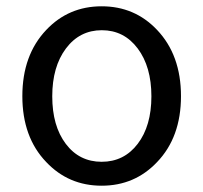

<svg xmlns="http://www.w3.org/2000/svg" viewBox="-20 -577 646 610"><path d="M127 -62Q51 -141 51 -271.5Q51 -402 127 -482Q198 -557 303 -557Q408 -557 479 -482Q555 -402 555 -271.5Q555 -141 479 -62Q408 13 303 13Q198 13 127 -62ZM189 -120Q232 -63 303 -63Q374 -63 417.5 -120Q461 -177 461 -271Q461 -365 417.5 -423Q374 -481 303.5 -481Q233 -481 189.5 -423Q146 -365 146 -271Q146 -177 189 -120Z"/></svg>

Font: Resource Han Rounded KR
Style: Regular
Weight: 400
Designer: Cyano Hao (round all glyphs); Ryoko NISHIZUKA 西塚涼子 (kana, bopomofo & ideographs); Paul D. Hunt (Latin, Greek & Cyrillic)
Foundry: Cyano Hao
Version: 0.990